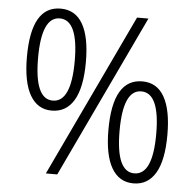

<svg xmlns="http://www.w3.org/2000/svg" viewBox="-52 -777 850 840"><g transform="rotate(5 373.0 -357.0)"><path d="M180 -276Q118 -276 85 -333Q52 -390 52 -501Q52 -724 181 -724Q246 -724 278.5 -667Q311 -610 311 -501Q311 -389 277.5 -332.5Q244 -276 180 -276ZM179 0 517 -714H567L229 0ZM181 -320Q262 -320 262 -501Q262 -681 181 -681Q101 -681 101 -501Q101 -320 181 -320ZM564 10Q501 10 468 -47Q435 -104 435 -214Q435 -438 565 -438Q629 -438 661.5 -381Q694 -324 694 -215Q694 -102 660.5 -46Q627 10 564 10ZM564 -34Q645 -34 645 -214Q645 -394 564 -394Q484 -394 484 -214Q484 -34 564 -34Z"/></g></svg>

Font: Noto Sans Tamil SemiCondensed Light
Style: Regular
Weight: 300
Width: 4
Designer: Jelle Bosma - Monotype Design Team
Foundry: Monotype Imaging Inc.
Version: Version 2.004; ttfautohint (v1.8.4.7-5d5b)